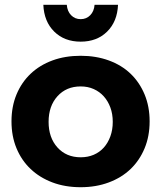

<svg xmlns="http://www.w3.org/2000/svg" viewBox="-20 -776 673 802"><path d="M473 -756Q470 -686 427.5 -644Q385 -602 317 -602Q249 -602 206.5 -644Q164 -686 161 -756H259Q261 -729 277 -712.5Q293 -696 317 -696Q341 -696 357 -712.5Q373 -729 375 -756ZM317 -543Q381 -543 434.5 -523.5Q488 -504 525.5 -468Q563 -432 584 -381.5Q605 -331 605 -269Q605 -207 584 -156.5Q563 -106 525.5 -70Q488 -34 434.5 -14Q381 6 317 6Q252 6 199 -14Q146 -34 108 -70Q70 -106 49 -156.5Q28 -207 28 -269Q28 -331 49 -381.5Q70 -432 108 -468Q146 -504 199 -523.5Q252 -543 317 -543ZM317 -415Q257 -415 220 -374Q183 -333 183 -267Q183 -201 220 -160Q257 -119 317 -119Q347 -119 371.5 -129.5Q396 -140 413.5 -159.5Q431 -179 441 -206.5Q451 -234 451 -267Q451 -300 441 -327Q431 -354 413.5 -373.5Q396 -393 371.5 -404Q347 -415 317 -415Z"/></svg>

Font: Montserrat Semi Bold
Style: Regular
Weight: 600
Designer: Julieta Ulanovsky
Foundry: Julieta Ulanovsky
Version: Version 3.001 September 28, 2015